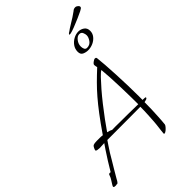

<svg xmlns="http://www.w3.org/2000/svg" viewBox="-313 -1080 1230 1230"><g transform="rotate(-45 301.5 -465.0)"><path d="M-16 31Q-20 31 -26 30Q-32 29 -32 23Q-32 20 -25.5 9.5Q-19 -1 -12 -12Q-5 -23 -3 -27Q0 -32 1.5 -37.5Q3 -43 5 -47Q7 -54 17 -54Q21 -54 23 -53Q41 -84 62.5 -118Q84 -152 102 -179Q120 -206 126 -214Q116 -214 105 -213Q94 -212 82 -212Q75 -212 63.5 -214Q52 -216 52 -223Q52 -224 52.5 -224.5Q53 -225 53 -226Q61 -249 70.5 -253.5Q80 -258 102 -258Q115 -258 128.5 -258Q142 -258 155 -256Q201 -323 237 -370.5Q273 -418 304.5 -454.5Q336 -491 368 -523Q400 -555 438 -590Q437 -595 435.5 -601.5Q434 -608 434 -613Q434 -621 447 -630.5Q460 -640 466 -640Q470 -640 473.5 -638.5Q477 -637 478 -630Q481 -606 484 -564.5Q487 -523 489.5 -472Q492 -421 493.5 -368.5Q495 -316 495 -270V-236H499Q501 -236 511.5 -235.5Q522 -235 522 -232Q522 -224 509.5 -220.5Q497 -217 494 -217Q494 -183 493 -153Q492 -123 490 -90Q489 -74 488 -57.5Q487 -41 485 -24Q484 -18 476 -8.5Q468 1 458.5 8.5Q449 16 442 16Q438 16 438 12Q438 10 440.5 -13.5Q443 -37 446 -59Q447 -63 448.5 -86.5Q450 -110 452 -144.5Q454 -179 454 -215Q430 -215 350.5 -214.5Q271 -214 154 -214Q147 -204 134 -184.5Q121 -165 107.5 -144Q94 -123 85 -106Q71 -82 53.5 -53.5Q36 -25 22 0Q20 4 12.5 17Q5 30 -2 30Q-2 30 -3 30Q-4 30 -5 29Q-8 31 -16 31ZM456 -236Q456 -256 455.5 -298Q455 -340 453.5 -389.5Q452 -439 449.5 -484.5Q447 -530 444 -558Q432 -552 409.5 -528.5Q387 -505 357.5 -471Q328 -437 297 -397.5Q266 -358 237.5 -319.5Q209 -281 188 -250Q196 -248 205.5 -245Q215 -242 221 -238Q235 -239 253 -238.5Q271 -238 290 -238Q332 -238 373.5 -237.5Q415 -237 456 -236ZM474 -707Q455 -707 437 -715Q419 -723 419 -748Q419 -773 433 -793Q447 -813 469 -825Q491 -837 514 -837Q535 -837 553 -824.5Q571 -812 571 -786Q571 -763 556.5 -745Q542 -727 520 -717Q498 -707 474 -707ZM480 -723Q506 -723 520.5 -743.5Q535 -764 535 -782Q535 -793 529 -807Q523 -821 506 -821Q488 -821 472.5 -801Q457 -781 457 -758Q457 -745 462 -734Q467 -723 480 -723ZM461 -862Q460 -862 459 -863Q458 -864 459 -865Q460 -869 465.5 -873Q471 -877 475 -879Q485 -887 507.5 -900.5Q530 -914 552.5 -928.5Q575 -943 585 -951Q590 -956 596 -958.5Q602 -961 609 -961Q619 -961 628 -953Q637 -945 635 -937Q634 -930 614.5 -920.5Q595 -911 570 -900Q555 -894 531.5 -884Q508 -874 488 -867.5Q468 -861 461 -862Z"/></g></svg>

Font: Moon Dance
Style: Regular
Weight: 400
Designer: Robert E. Leuschke
Foundry: Robert E. Leuschke
Version: Version 1.010; ttfautohint (v1.8.3)